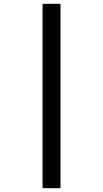

<svg xmlns="http://www.w3.org/2000/svg" viewBox="-20 -843 540 1006"><path d="M203 143H297V-823H203Z"/></svg>

Font: Iosevka SS08 Medium
Style: Regular
Weight: 500
Monospace: yes
Designer: Belleve Invis
Foundry: Belleve Invis
Version: Version 3.4.3; ttfautohint (v1.8.3)